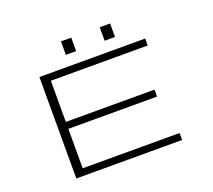

<svg xmlns="http://www.w3.org/2000/svg" viewBox="-141 -1058 1382 1245"><g transform="rotate(-20 550.0 -435.0)"><path d="M183 0V-700H913V-652H244.5V-368H856.5V-320H244.5V-48H913V0ZM393.5 -869.5H464.5V-776.5H393.5ZM661 -869.5H732.5V-776.5H661Z"/></g></svg>

Font: Trispace Expanded ExtraLight
Style: Regular
Weight: 200
Width: 7
Designer: Tyler Finck
Foundry: Etcetera Type Company
Version: Version 1.210; ttfautohint (v1.8.3)